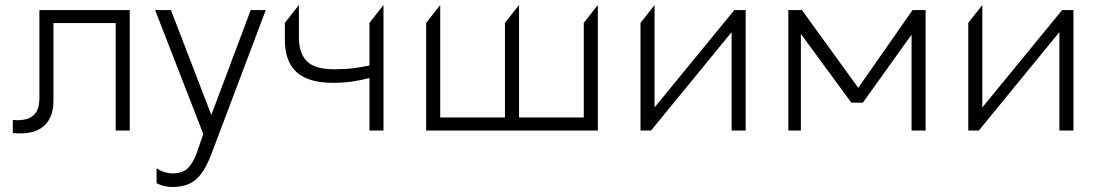

<svg xmlns="http://www.w3.org/2000/svg" viewBox="-20 -520 4382 765"><path d="M31 10V-42Q62.5 -39 86.5 -45.8Q110.5 -52.5 123.8 -72.5Q137 -92.5 137 -130V-480H497V0H441V-428H193V-120Q193 -79 180.2 -52.2Q167.5 -25.5 145.2 -10.5Q123 4.5 93.8 9Q64.5 13.5 31 10Z M667 225Q651.5 225 636.2 221.8Q621 218.5 604 210V150Q619 161 636.2 166Q653.5 171 666 171Q708 171 729 149.8Q750 128.5 765 86L790 14L598 -480H661L822 -62L979 -480H1039L823 92Q802.5 146 779.8 174.8Q757 203.5 729.5 214.2Q702 225 667 225Z M1452 0V-209Q1414.5 -199.5 1380.8 -194.8Q1347 -190 1308 -190Q1239 -190 1196.5 -210Q1154 -230 1134.5 -268.2Q1115 -306.5 1115 -361V-429L1171 -500V-370Q1171 -308 1202.8 -276Q1234.5 -244 1311 -244Q1354.5 -244 1388 -248.2Q1421.5 -252.5 1452 -259V-429L1508 -500V0Z M1678 0V-429L1734 -500V-52H1992V-429L2048 -500V-52H2306V-429L2362 -500V0Z M2532 0V-429L2588 -500V-92L2906 -480H2951V0H2895V-392L2574 0Z M3121 0V-480H3172H3175L3412 -153L3387 -152L3616 -480H3668V0H3612V-401L3622 -396L3418 -111H3372L3162 -397L3171 -402V0Z M3838 0V-429L3894 -500V-92L4212 -480H4257V0H4201V-392L3880 0Z"/></svg>

Font: Geologica-Sharp
Style: Regular
Weight: 100
Designer: Sindre Bremnes, Frode Helland
Foundry: Monokrom Skriftforlag AS
Version: Version 1.010;gftools[0.9.28]